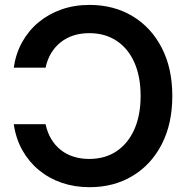

<svg xmlns="http://www.w3.org/2000/svg" viewBox="-20 -759 768 790"><path d="M348.6 -738.8Q447.8 -738.8 524.7 -692.9Q601.6 -647 645.3 -562.7Q689 -478.5 689 -364.3Q689 -249.5 645.3 -165Q601.6 -80.6 524.7 -34.7Q447.8 11.2 348.6 11.2Q287.1 11.2 234.4 -6.8Q181.6 -24.9 140.4 -58.8Q99.1 -92.8 72.3 -140.4Q45.4 -188 36.6 -248H167.5Q174.8 -213.9 190.7 -187.3Q206.5 -160.6 230 -142.1Q253.4 -123.5 283 -114.3Q312.5 -105 346.7 -105Q412.1 -105 459.5 -136.7Q506.8 -168.5 532.7 -226.6Q558.6 -284.7 558.6 -364.3Q558.6 -443.8 533 -501.7Q507.3 -559.6 459.7 -591.1Q412.1 -622.6 347.2 -622.6Q312.5 -622.6 283.2 -613.3Q253.9 -604 230.5 -585.7Q207 -567.4 190.9 -541Q174.8 -514.6 167.5 -480.5H36.6Q44.9 -538.6 71.3 -585.9Q97.7 -633.3 138.9 -667.5Q180.2 -701.7 233.2 -720.2Q286.1 -738.8 348.6 -738.8Z"/></svg>

Font: Inter 28pt SemiBold
Style: Regular
Weight: 600
Designer: Rasmus Andersson
Foundry: rsms
Version: Version 4.001;git-66647c0bb